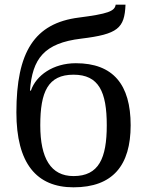

<svg xmlns="http://www.w3.org/2000/svg" viewBox="-20 -790 623 820"><path d="M294 10C462 10 538 -84 538 -255C538 -429 463 -520 304 -520C207 -520 134 -468 112 -403H108C118 -539 168 -606 327 -625C483 -644 512 -669 516 -770H474C470 -742 441 -731 317 -715C127 -691 50 -568 50 -310C50 -92 136 10 294 10ZM294 -38C197 -38 152 -114 152 -255C152 -398 185 -471 294 -471C402 -471 436 -398 436 -255C436 -114 402 -38 294 -38Z"/></svg>

Font: Noto Serif
Style: Regular
Weight: 400
Designer: Monotype Design Team
Foundry: Monotype Imaging Inc.
Version: Version 2.015